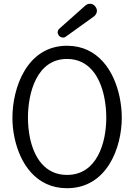

<svg xmlns="http://www.w3.org/2000/svg" viewBox="-20 -969 691 1003"><path d="M535.2 -354C535.2 -223.1 486.8 -55.2 330.1 -55.2C214.8 -55.2 158.2 -146.5 136.7 -247.6C129.4 -283.2 126 -319.8 126 -354C126 -485.8 172.9 -661.1 330.1 -661.1C445.8 -661.1 502 -566.9 523.9 -464.8C531.7 -427.7 535.2 -389.2 535.2 -354ZM44.9 -354C44.9 -320.3 48.3 -284.2 56.2 -248C84.5 -116.2 167 14.2 330.1 14.2C539.1 14.2 616.2 -198.2 616.2 -354C616.2 -388.7 612.3 -426.3 604.5 -463.9C576.2 -596.7 493.7 -730 330.1 -730C121.1 -730 44.9 -511.2 44.9 -354ZM289.1 -818.4C285.6 -814.9 283.2 -811 282.2 -807.1C281.7 -805.2 281.2 -802.7 281.2 -800.3C281.2 -793.9 283.7 -788.6 287.6 -783.2C291.5 -778.3 296.9 -774.9 303.2 -773.4C305.7 -772.9 308.1 -772.5 310.1 -772.5C314.5 -772.5 318.8 -773.9 322.8 -776.9L471.7 -883.8C478.5 -889.6 482.9 -896.5 484.9 -903.8C485.4 -906.2 486.3 -908.7 486.3 -912.1C486.3 -920.4 483.4 -928.2 478 -934.6C473.1 -941.4 466.8 -946.3 458.5 -948.2C455.6 -949.2 452.6 -949.2 449.7 -949.2C441.4 -949.2 434.1 -946.8 426.3 -940.4Z"/></svg>

Font: Tuffy
Style: Regular
Weight: 500
Designer: Thatcher Ulrich, Karoly Barta and Michael Everson
Version: Version 001.270